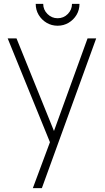

<svg xmlns="http://www.w3.org/2000/svg" viewBox="-20 -740 546 1000"><path d="M280 -606Q248.5 -606 222.5 -621.5Q196.5 -637 181.2 -662.8Q166 -688.5 166 -720H205Q205 -689.5 227.2 -667.2Q249.5 -645 280 -645Q311.5 -645 333.2 -667.2Q355 -689.5 355 -720H394Q394 -688.5 378.8 -662.8Q363.5 -637 337.5 -621.5Q311.5 -606 280 -606ZM151 240 256 -42 257 42 20 -540H66L278 -16H246L436 -540H481L198 240Z"/></svg>

Font: Manrope ExtraLight
Style: Regular
Weight: 200
Designer: Mikhail Sharanda
Foundry: Mikhail Sharanda
Version: Version 4.505